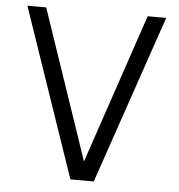

<svg xmlns="http://www.w3.org/2000/svg" viewBox="-52 -786 779 835"><g transform="rotate(5 337.0 -368.0)"><path d="M34 -736H116L338 -83L559 -736H640L388 0H286Z"/></g></svg>

Font: Exo
Style: Regular
Weight: 400
Designer: Natanael Gama
Foundry: Natanael Gama
Version: Version 1.500; ttfautohint (v1.6)